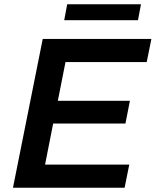

<svg xmlns="http://www.w3.org/2000/svg" viewBox="-20 -883 732 903"><path d="M192 -109H588L566 0H41L181 -700H692L670 -591H288L252 -409H591L570 -302H230ZM282 -788 296 -863H643L629 -788Z"/></svg>

Font: Montserrat Thin SemiBold
Style: Italic
Weight: 600
Italic angle: -11.3°
Version: Version 9.000